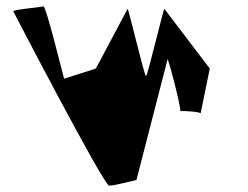

<svg xmlns="http://www.w3.org/2000/svg" viewBox="-20 -585 782 605"><path d="M22 -549C22 -549 307 0 324 0C341 0 410 -18 410 -18L508 -398C510 -403 551 -247 548 -235C558 -236 614 -233 612 -227L641 -369L498 -557C496 -562 445 -345 440 -345C435 -345 384 -562 382 -557L282 -369L182 -337C180 -342 125 -567 117 -565C109 -562 20 -555 22 -549ZM548 -235C548 -234 547 -234 547 -234C546 -234 546 -235 548 -235Z"/></svg>

Font: Ampere
Style: SCCnd
Weight: 400
Version: Version 1